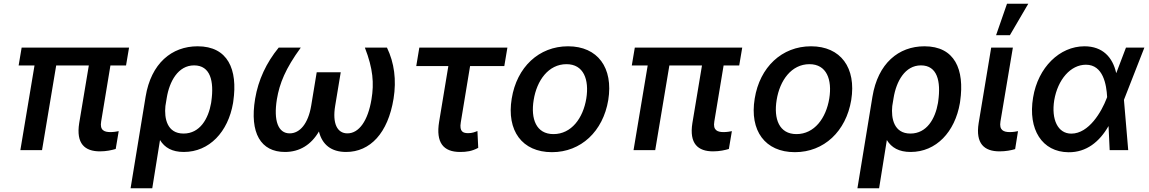

<svg xmlns="http://www.w3.org/2000/svg" viewBox="-20 -799 6116 1022"><path d="M666.9 -545.5H95.2L79.2 -450.6H163.7L88.4 0H203.8L279.1 -450.6H452.8L401.6 -143.8C384.2 -34.4 431.1 6.7 512.1 6.7C546.9 6.7 574.9 0 595.9 -6L611.9 -100.9C601.2 -98.7 584.5 -95.9 568.2 -95.9C534.8 -95.9 510.3 -105.5 518.5 -152.7L567.8 -450.6H650.9Z M755 -284.1 675.1 203.1H790.5L831.7 -53.6C856.5 -13.1 896 9.9 958.5 9.9C1094.1 9.9 1194.2 -96.6 1220.5 -250.7L1221.9 -260.7C1246.1 -429.3 1193.2 -552.6 1032 -552.6C893.8 -552.6 784.1 -461.6 755 -284.1ZM860.4 -234.4 867.5 -277.7C881.7 -365.4 927.9 -451 1013.1 -451C1100.1 -451 1120 -366.8 1105.1 -260.7L1103.7 -250.7C1089.1 -166.5 1044 -88.1 957 -88.1C869.3 -88.1 853.7 -169 860.4 -234.4Z M1581 -545.5H1463.4C1397.4 -464.8 1354.8 -373.2 1338.1 -273.8C1307.5 -90.2 1368.6 9.9 1496.8 9.9C1575.6 9.9 1636.7 -29.1 1677.6 -99.1C1695 -29.1 1743.3 9.9 1822.1 9.9C1950.3 9.9 2045.1 -90.2 2074.9 -273.8C2090.9 -373.2 2078.8 -464.8 2039.8 -545.5H1922.2C1965.9 -433.2 1971.6 -355.5 1957.4 -270.6C1938.6 -156.6 1891.3 -89.1 1829.2 -89.1C1775.6 -89.1 1748.2 -140.6 1764.2 -236.2L1793.7 -414.4H1665.8L1636.4 -236.2C1620.4 -140.6 1576 -89.1 1522 -89.1C1460.6 -89.1 1435.4 -156.6 1453.8 -270.6C1468 -355.5 1499.3 -433.2 1581 -545.5Z M2680.8 -545.5H2212L2195.7 -447.4H2366.5L2317.5 -151.3C2299 -39.4 2340.2 9.9 2429 9.9C2463.8 9.9 2491.8 6 2525.6 -12.1L2521.3 -101.6C2507.5 -95.9 2492.5 -90.2 2473 -90.2C2447.1 -90.2 2423.7 -95.9 2432.9 -148.8L2482.2 -447.4H2664.4Z M2918 11C3072.4 11 3190 -99.8 3217.7 -266.3C3245.4 -437.9 3161.9 -552.6 3003.6 -552.6C2848.7 -552.6 2730.8 -441.8 2703.8 -274.1C2675.8 -103.7 2758.9 11 2918 11ZM2820.7 -266.7C2837.4 -371.1 2899.5 -457.4 2995.4 -457.4C3087 -457.4 3116.8 -375 3100.9 -274.9C3083.8 -170.1 3021.7 -85.2 2926.1 -85.2C2833.8 -85.2 2804.3 -166.5 2820.7 -266.7Z M3930.8 -545.5H3359L3343 -450.6H3427.6L3352.3 0H3467.7L3543 -450.6H3716.6L3665.5 -143.8C3648.1 -34.4 3695 6.7 3775.9 6.7C3810.7 6.7 3838.8 0 3859.7 -6L3875.7 -100.9C3865.1 -98.7 3848.4 -95.9 3832 -95.9C3798.7 -95.9 3774.1 -105.5 3782.3 -152.7L3831.7 -450.6H3914.8Z M4211.3 11C4365.8 11 4483.3 -99.8 4511 -266.3C4538.7 -437.9 4455.3 -552.6 4296.9 -552.6C4142 -552.6 4024.1 -441.8 3997.2 -274.1C3969.1 -103.7 4052.2 11 4211.3 11ZM4114 -266.7C4130.7 -371.1 4192.8 -457.4 4288.7 -457.4C4380.3 -457.4 4410.2 -375 4394.2 -274.9C4377.1 -170.1 4315 -85.2 4219.5 -85.2C4127.1 -85.2 4097.7 -166.5 4114 -266.7Z M4623.9 -284.1 4544 203.1H4659.4L4700.6 -53.6C4725.5 -13.1 4764.9 9.9 4827.4 9.9C4963.1 9.9 5063.2 -96.6 5089.5 -250.7L5090.9 -260.7C5115.1 -429.3 5062.1 -552.6 4900.9 -552.6C4762.8 -552.6 4653.1 -461.6 4623.9 -284.1ZM4729.4 -234.4 4736.5 -277.7C4750.7 -365.4 4796.9 -451 4882.1 -451C4969.1 -451 4989 -366.8 4974.1 -260.7L4972.7 -250.7C4958.1 -166.5 4913 -88.1 4826 -88.1C4738.3 -88.1 4722.7 -169 4729.4 -234.4Z M5256 -545.5 5189.3 -143.8C5171.9 -34.4 5219.1 6.7 5300.4 6.7C5333.8 6.7 5362.2 1.1 5383.5 -5.3L5398.8 -100.9C5388.5 -98.7 5372.2 -95.9 5355.8 -95.9C5322.1 -95.9 5297.6 -105.5 5305.4 -152.7L5371.4 -545.5ZM5282 -611.5H5355.5L5453.5 -779.1H5340.2Z M5667.6 11.4C5763.1 12.4 5832.7 -44.7 5880 -127.1H5880.7L5886.7 0H5985.4L5962.7 -267L5964.1 -271.3L6071.4 -545.5H5973.4L5922.2 -410.9H5921.2C5902.7 -493.6 5849.8 -552.6 5752.5 -552.6C5620.7 -552.6 5505.3 -440.7 5479 -279.8C5450.6 -109.7 5527.3 10.3 5667.6 11.4ZM5591.6 -265.6C5610.4 -375.7 5678.6 -454.5 5760.3 -454.5C5852.3 -454.5 5869.7 -348.4 5873.2 -282.3L5870.4 -274.9C5843.8 -205.3 5776.6 -87.7 5682.5 -87.7C5610.4 -87.7 5575.3 -163.4 5591.6 -265.6Z"/></svg>

Font: Magic Ui Pro Semi Bold
Style: Italic
Weight: 600
Italic angle: -9.39999°
Designer: Stefan Endress, Andreas Faust
Version: Version 1.000;FEAKit 1.0